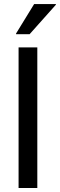

<svg xmlns="http://www.w3.org/2000/svg" viewBox="-20 -936 298 956"><path d="M72.5 0V-700H165.8V0ZM60 -765.8V-769.2L150 -915.8H258.3V-912.5L127.5 -765.8Z"/></svg>

Font: Funnel Display
Style: Regular
Weight: 400
Designer: NORD ID, Kristian Moeller
Foundry: Dicotype
Version: Version 1.000